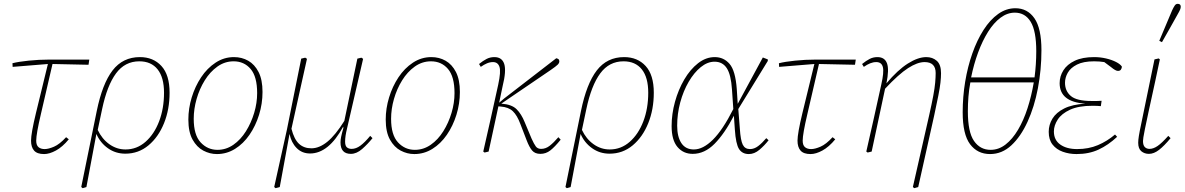

<svg xmlns="http://www.w3.org/2000/svg" viewBox="-20 -791 6182 1002"><path d="M46 -442 45 -461Q76 -469 129.5 -474.5Q183 -480 235 -480H446L442 -453L254 -457Q218 -300 193.5 -196Q169 -92 169 -57Q169 -33 181 -23Q193 -13 213 -13Q233 -13 262 -25.5Q291 -38 325 -75L339 -64Q306 -24 272 -5.5Q238 13 210 13Q174 13 158 -5Q142 -23 142 -57Q142 -95 167.5 -200.5Q193 -306 230 -457Z M513 -222 490 -113Q512 -66 550.5 -38.5Q589 -11 635 -11Q694 -11 739.5 -51Q785 -91 810.5 -158Q836 -225 836 -307Q836 -387 802.5 -429Q769 -471 707 -471Q632 -471 585.5 -408Q539 -345 513 -222ZM411 191 404 185 485 -212Q514 -354 567.5 -423.5Q621 -493 710 -493Q780 -493 822.5 -446.5Q865 -400 865 -307Q865 -220 836 -148Q807 -76 755 -32.5Q703 11 634 11Q583 11 543 -17.5Q503 -46 483 -92L431 185Z M1112 13Q1075 13 1041 -5Q1007 -23 985 -62.5Q963 -102 963 -167Q963 -225 980.5 -282.5Q998 -340 1029.5 -387.5Q1061 -435 1105 -464Q1149 -493 1201 -493Q1242 -493 1275.5 -474Q1309 -455 1329.5 -415Q1350 -375 1350 -311Q1350 -250 1332 -192Q1314 -134 1282 -87.5Q1250 -41 1206.5 -14Q1163 13 1112 13ZM1115 -9Q1160 -9 1198 -35.5Q1236 -62 1263.5 -106Q1291 -150 1306.5 -202Q1322 -254 1322 -305Q1322 -391 1288 -431Q1254 -471 1199 -471Q1153 -471 1114.5 -443.5Q1076 -416 1048.5 -371.5Q1021 -327 1006 -274.5Q991 -222 991 -171Q991 -87 1027 -48Q1063 -9 1115 -9Z M1418 191 1411 185 1477 -113 1552 -485 1573 -490 1582 -484Q1562 -393 1541.5 -302Q1521 -211 1501 -119Q1515 -64 1540.5 -40.5Q1566 -17 1605 -17Q1646 -17 1688 -51Q1730 -85 1777 -160L1845 -485L1866 -490L1875 -484L1791 -120Q1781 -80 1781 -52Q1781 -30 1790.5 -22Q1800 -14 1815 -14Q1838 -14 1861 -31Q1884 -48 1912 -82L1924 -70Q1899 -39 1870 -13.5Q1841 12 1811 12Q1757 12 1757 -48Q1757 -61 1760.5 -78Q1764 -95 1772 -123L1771 -130Q1695 10 1598 10Q1556 10 1528 -18.5Q1500 -47 1491 -92L1440 185Z M2142 13Q2105 13 2071 -5Q2037 -23 2015 -62.5Q1993 -102 1993 -167Q1993 -225 2010.5 -282.5Q2028 -340 2059.5 -387.5Q2091 -435 2135 -464Q2179 -493 2231 -493Q2272 -493 2305.5 -474Q2339 -455 2359.5 -415Q2380 -375 2380 -311Q2380 -250 2362 -192Q2344 -134 2312 -87.5Q2280 -41 2236.5 -14Q2193 13 2142 13ZM2145 -9Q2190 -9 2228 -35.5Q2266 -62 2293.5 -106Q2321 -150 2336.5 -202Q2352 -254 2352 -305Q2352 -391 2318 -431Q2284 -471 2229 -471Q2183 -471 2144.5 -443.5Q2106 -416 2078.5 -371.5Q2051 -327 2036 -274.5Q2021 -222 2021 -171Q2021 -87 2057 -48Q2093 -9 2145 -9Z M2502 0Q2522 -87 2541.5 -174.5Q2561 -262 2580 -349Q2595 -418 2586.5 -442.5Q2578 -467 2553 -467Q2537 -467 2521.5 -460.5Q2506 -454 2489 -442L2480 -457Q2501 -474 2519.5 -483.5Q2538 -493 2560 -493Q2600 -493 2611.5 -457Q2623 -421 2603 -341L2585 -255L2611 -277L2883 -487Q2889 -486 2894 -482.5Q2899 -479 2899 -471Q2899 -462 2890.5 -453.5Q2882 -445 2853 -425L2596 -250H2597Q2651 -246 2676 -221Q2701 -196 2718 -154L2754 -68Q2767 -39 2776.5 -26.5Q2786 -14 2804 -14Q2828 -14 2849 -30.5Q2870 -47 2894 -75L2906 -62Q2875 -24 2852 -6Q2829 12 2800 12Q2772 12 2757 -5.5Q2742 -23 2728 -60L2696 -143Q2679 -189 2656.5 -210.5Q2634 -232 2593 -235L2581 -236L2530 0L2509 5Z M3040 -222 3017 -113Q3039 -66 3077.5 -38.5Q3116 -11 3162 -11Q3221 -11 3266.5 -51Q3312 -91 3337.5 -158Q3363 -225 3363 -307Q3363 -387 3329.5 -429Q3296 -471 3234 -471Q3159 -471 3112.5 -408Q3066 -345 3040 -222ZM2938 191 2931 185 3012 -212Q3041 -354 3094.5 -423.5Q3148 -493 3237 -493Q3307 -493 3349.5 -446.5Q3392 -400 3392 -307Q3392 -220 3363 -148Q3334 -76 3282 -32.5Q3230 11 3161 11Q3110 11 3070 -17.5Q3030 -46 3010 -92L2958 185Z M3514 -135Q3514 -77 3536 -44Q3558 -11 3601 -11Q3649 -11 3700.5 -62Q3752 -113 3807 -222L3800 -324Q3795 -401 3773 -435Q3751 -469 3709 -469Q3672 -469 3637 -440.5Q3602 -412 3574 -364Q3546 -316 3530 -256.5Q3514 -197 3514 -135ZM3595 12Q3546 12 3515.5 -24Q3485 -60 3485 -133Q3485 -196 3502.5 -259.5Q3520 -323 3551 -376Q3582 -429 3623 -461Q3664 -493 3710 -493Q3757 -493 3787.5 -457.5Q3818 -422 3825 -327L3830 -249L3961 -491L3987 -481V-473L3833 -222L3841 -120Q3845 -58 3856.5 -35.5Q3868 -13 3894 -13Q3916 -13 3936.5 -28.5Q3957 -44 3979 -70L3991 -59Q3970 -32 3943.5 -9.5Q3917 13 3888 13Q3854 13 3837 -13Q3820 -39 3815 -115L3810 -187Q3761 -93 3709 -40.5Q3657 12 3595 12Z M4046 -442 4045 -461Q4076 -469 4129.5 -474.5Q4183 -480 4235 -480H4446L4442 -453L4254 -457Q4218 -300 4193.5 -196Q4169 -92 4169 -57Q4169 -33 4181 -23Q4193 -13 4213 -13Q4233 -13 4262 -25.5Q4291 -38 4325 -75L4339 -64Q4306 -24 4272 -5.5Q4238 13 4210 13Q4174 13 4158 -5Q4142 -23 4142 -57Q4142 -95 4167.5 -200.5Q4193 -306 4230 -457Z M4501 0Q4521 -87 4540.5 -174.5Q4560 -262 4579 -349Q4594 -414 4587.5 -440.5Q4581 -467 4553 -467Q4537 -467 4521 -460.5Q4505 -454 4488 -442L4479 -457Q4500 -474 4518.5 -483.5Q4537 -493 4559 -493Q4597 -493 4609 -460.5Q4621 -428 4606 -356Q4665 -426 4718 -459.5Q4771 -493 4814 -493Q4847 -493 4869 -473.5Q4891 -454 4891 -409Q4891 -387 4888 -360Q4885 -333 4877 -292.5Q4869 -252 4855 -187L4772 185L4751 191L4744 185L4829 -189Q4843 -251 4850.5 -291.5Q4858 -332 4860.5 -360Q4863 -388 4863 -410Q4863 -467 4805 -467Q4768 -467 4719 -435.5Q4670 -404 4599 -328L4529 0L4508 5Z M5147 13Q5081 13 5042.5 -38.5Q5004 -90 5004 -205Q5004 -286 5017 -364.5Q5030 -443 5054.5 -512.5Q5079 -582 5113 -635Q5147 -688 5189 -718Q5231 -748 5279 -748Q5342 -748 5378.5 -695.5Q5415 -643 5415 -529Q5415 -427 5396.5 -330Q5378 -233 5342.5 -155.5Q5307 -78 5258 -32.5Q5209 13 5147 13ZM5276 -725Q5237 -725 5201.5 -698.5Q5166 -672 5136.5 -625Q5107 -578 5084.5 -517Q5062 -456 5048 -387H5379Q5388 -455 5388 -524Q5388 -629 5359 -677Q5330 -725 5276 -725ZM5150 -9Q5192 -9 5228 -37Q5264 -65 5293 -114Q5322 -163 5342.5 -226.5Q5363 -290 5375 -361H5044Q5037 -324 5034 -286Q5031 -248 5031 -210Q5031 -102 5063 -55.5Q5095 -9 5150 -9Z M5598 13Q5560 13 5526.5 1Q5493 -11 5473 -36.5Q5453 -62 5453 -103Q5453 -140 5472.5 -172Q5492 -204 5534 -225Q5576 -246 5644 -250Q5510 -259 5510 -357Q5510 -393 5529.5 -424Q5549 -455 5589 -474Q5629 -493 5690 -493Q5722 -493 5752 -486Q5782 -479 5804.5 -467.5Q5827 -456 5835 -443Q5834 -434 5829.5 -427.5Q5825 -421 5814 -421Q5802 -421 5778 -441L5743 -467Q5719 -471 5690 -471Q5634 -471 5600.5 -454Q5567 -437 5552.5 -411.5Q5538 -386 5538 -359Q5538 -316 5568.5 -290Q5599 -264 5676 -264Q5688 -264 5705 -264Q5722 -264 5729 -265L5725 -237Q5709 -239 5682 -239Q5609 -239 5564.5 -218.5Q5520 -198 5500 -167Q5480 -136 5480 -105Q5480 -60 5513.5 -36.5Q5547 -13 5601 -13Q5661 -13 5709.5 -33.5Q5758 -54 5799 -89L5810 -77Q5764 -34 5713.5 -10.5Q5663 13 5598 13Z M5976 12Q5953 12 5936.5 -1.5Q5920 -15 5920 -46Q5920 -60 5923.5 -82Q5927 -104 5935.5 -143.5Q5944 -183 5957 -248L6005 -481L6027 -486L6033 -481L6009 -368Q5987 -267 5974 -207.5Q5961 -148 5955 -117.5Q5949 -87 5947 -74.5Q5945 -62 5945 -55Q5945 -33 5954.5 -23.5Q5964 -14 5979 -14Q5999 -14 6021 -29Q6043 -44 6077 -82L6089 -70Q6056 -30 6029 -9Q6002 12 5976 12ZM6030 -578Q6047 -618 6063.5 -657.5Q6080 -697 6097 -737Q6105 -754 6111 -762.5Q6117 -771 6126 -771Q6142 -771 6142 -756Q6142 -749 6138.5 -740.5Q6135 -732 6124 -713Q6104 -677 6084 -641.5Q6064 -606 6044 -571Z"/></svg>

Font: Source Serif 4 SmText ExtraLight
Style: Italic
Weight: 200
Italic angle: -12°
Designer: Frank Grießhammer
Foundry: Adobe
Version: Version 4.005;hotconv 1.1.0;makeotfexe 2.6.0